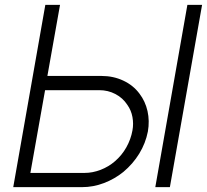

<svg xmlns="http://www.w3.org/2000/svg" viewBox="-20 -770 852 790"><path d="M588.5 -229Q579 -180.5 553 -138Q527 -95.5 487.5 -62.5Q451.5 -33.5 407.8 -16.8Q364 0 317.5 0H34.5L166.5 -750H227L175 -457.5H398Q446.5 -457.5 487.5 -438.2Q528.5 -419 554 -384.5Q578 -353 587 -312.8Q596 -272.5 588.5 -229ZM504 -338.5Q485.5 -367 455 -383Q424.5 -399 388.5 -399H165.5L105 -58.5H328Q361 -58.5 394 -71.2Q427 -84 453 -106.5Q481.5 -131 500 -164Q518.5 -197 525 -233.5Q530 -260.5 525 -288.2Q520 -316 504 -338.5ZM811.5 -750 679 0H619L751 -750Z"/></svg>

Font: Russisch Sans Light
Style: Italic
Weight: 300
Italic angle: -10°
Designer: Michael Sharanda (font) & Cristiano Sobral (main changes)
Foundry: Michael Sharanda
Version: Version 2.00;September 8, 2020;FontCreator 13.0.0.2681 64-bi